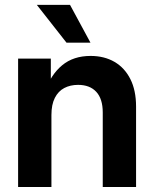

<svg xmlns="http://www.w3.org/2000/svg" viewBox="-20 -751 619 771"><path d="M186.5 -289.1V0H52.7V-515.6H184.1V-382.8H159.7Q184.6 -451.7 229.7 -489Q274.9 -526.4 343.8 -526.4Q398.4 -526.4 439.5 -502.7Q480.5 -479 503.4 -433.6Q526.4 -388.2 526.4 -322.8V0H392.6V-299.3Q392.6 -354 366.7 -382.1Q340.8 -410.2 293.5 -410.2Q262.2 -410.2 238 -397.5Q213.9 -384.8 200.2 -357.9Q186.5 -331.1 186.5 -289.1ZM247.1 -579.6 127.9 -731.4H261.2L343.3 -579.6Z"/></svg>

Font: Inter Cardless Display
Style: Bold
Weight: 700
Designer: Rasmus Andersson
Foundry: rsms
Version: Version 4.001;git-9221beed3